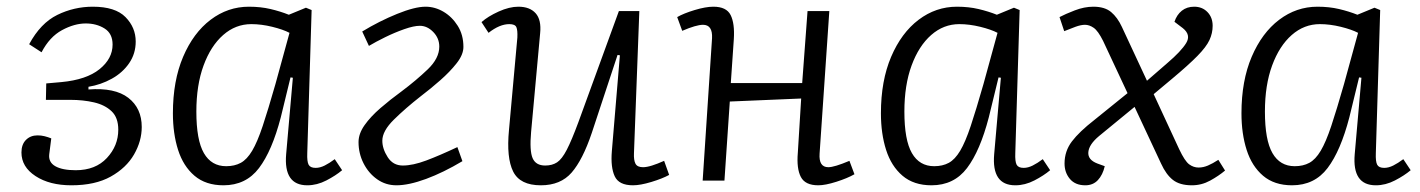

<svg xmlns="http://www.w3.org/2000/svg" viewBox="-20 -539 4237 573"><path d="M193 14Q128 14 86 -13.5Q44 -41 44 -84Q44 -108 57.5 -121.5Q71 -135 92 -135Q103 -135 113 -132.5Q123 -130 133 -126L127 -79Q124 -55 145 -43Q166 -31 206 -31Q265 -31 299 -67.5Q333 -104 333 -152Q333 -188 313 -207Q293 -226 260.5 -233.5Q228 -241 190 -241H117L118 -290L163 -294Q238 -301 277 -332.5Q316 -364 316 -406Q316 -439 292 -454Q268 -469 236 -469Q202 -469 165 -449Q128 -429 104 -383L67 -407Q101 -470 151 -494.5Q201 -519 257 -519Q324 -519 354.5 -488Q385 -457 385 -415Q385 -379 365.5 -350.5Q346 -322 313.5 -304Q281 -286 244 -280V-272Q323 -278 363 -247Q403 -216 403 -160Q403 -118 380 -78Q357 -38 310.5 -12Q264 14 193 14Z M897 -82Q896 -57 901 -47.5Q906 -38 922 -38Q935 -38 949 -45Q963 -52 979 -64L1001 -31Q982 -15 954 -0.5Q926 14 897 14Q826 14 834 -79L854 -307L847 -308L818 -189Q792 -89 753 -37.5Q714 14 647 14Q594 14 560.5 -14.5Q527 -43 511.5 -91.5Q496 -140 496 -201Q496 -298 526.5 -369.5Q557 -441 608.5 -480Q660 -519 723 -519Q758 -519 787.5 -512Q817 -505 842 -495L893 -516L910 -509ZM655 -43Q680 -43 698.5 -53Q717 -63 732.5 -89Q748 -115 764 -163Q780 -211 802 -288L844 -441Q825 -451 792.5 -459Q760 -467 730 -467Q683 -467 646 -434.5Q609 -402 587.5 -343.5Q566 -285 566 -206Q566 -121 588.5 -82Q611 -43 655 -43Z M1061 -445Q1112 -476 1165 -497.5Q1218 -519 1250 -519Q1278 -519 1303.5 -504Q1329 -489 1346 -462Q1363 -435 1363 -399Q1363 -376 1343 -350.5Q1323 -325 1294 -299.5Q1265 -274 1236 -252Q1190 -216 1155.5 -182Q1121 -148 1121 -119Q1121 -95 1137 -70Q1153 -45 1182 -45Q1212 -45 1252 -60Q1292 -75 1345 -100L1360 -58Q1303 -24 1251.5 -5Q1200 14 1163 14Q1131 14 1105.5 -4Q1080 -22 1065 -51.5Q1050 -81 1050 -115Q1050 -140 1068 -165.5Q1086 -191 1115.5 -216.5Q1145 -242 1178 -266Q1222 -299 1256.5 -332Q1291 -365 1291 -400Q1291 -425 1273 -443.5Q1255 -462 1233 -462Q1215 -462 1186.5 -452Q1158 -442 1129.5 -428Q1101 -414 1081 -402Z M1417 -473Q1436 -490 1468 -504.5Q1500 -519 1527 -519Q1561 -519 1578.5 -499.5Q1596 -480 1592 -440L1565 -145Q1560 -89 1569.5 -67Q1579 -45 1607 -45Q1628 -45 1642.5 -54.5Q1657 -64 1671.5 -92Q1686 -120 1706 -174L1827 -506H1888L1872 -82Q1871 -61 1876.5 -50.5Q1882 -40 1899 -40Q1910 -40 1926 -45Q1942 -50 1962 -59L1977 -17Q1957 -6 1924 4Q1891 14 1869 14Q1827 14 1814.5 -13Q1802 -40 1806 -88L1830 -374L1823 -375L1746 -142Q1719 -62 1686 -24Q1653 14 1594 14Q1532 14 1511.5 -27Q1491 -68 1499 -151L1524 -427Q1525 -449 1521 -458Q1517 -467 1500 -467Q1471 -467 1438 -441Z M2371 -245 2158 -236 2142 0H2077L2105 -425Q2107 -465 2078 -465Q2068 -465 2052.5 -460.5Q2037 -456 2016 -447L2001 -488Q2020 -499 2053 -509Q2086 -519 2109 -519Q2148 -519 2160.5 -494Q2173 -469 2170 -422Q2168 -389 2165.5 -356.5Q2163 -324 2161 -291H2374L2390 -506H2455L2426 -81Q2423 -40 2452 -40Q2470 -40 2515 -59L2530 -19Q2509 -7 2476 3.5Q2443 14 2422 14Q2383 14 2370 -11Q2357 -36 2361 -83Z M3010 -82Q3009 -57 3014 -47.5Q3019 -38 3035 -38Q3048 -38 3062 -45Q3076 -52 3092 -64L3114 -31Q3095 -15 3067 -0.5Q3039 14 3010 14Q2939 14 2947 -79L2967 -307L2960 -308L2931 -189Q2905 -89 2866 -37.5Q2827 14 2760 14Q2707 14 2673.5 -14.5Q2640 -43 2624.5 -91.5Q2609 -140 2609 -201Q2609 -298 2639.5 -369.5Q2670 -441 2721.5 -480Q2773 -519 2836 -519Q2871 -519 2900.5 -512Q2930 -505 2955 -495L3006 -516L3023 -509ZM2768 -43Q2793 -43 2811.5 -53Q2830 -63 2845.5 -89Q2861 -115 2877 -163Q2893 -211 2915 -288L2957 -441Q2938 -451 2905.5 -459Q2873 -467 2843 -467Q2796 -467 2759 -434.5Q2722 -402 2700.5 -343.5Q2679 -285 2679 -206Q2679 -121 2701.5 -82Q2724 -43 2768 -43Z M3403 -298 3464 -351Q3505 -386 3520 -410.5Q3535 -435 3510 -455L3485 -474Q3492 -495 3507 -507Q3522 -519 3544 -519Q3568 -519 3583.5 -503Q3599 -487 3599 -462Q3599 -440 3589.5 -419.5Q3580 -399 3553.5 -372Q3527 -345 3478 -304L3423 -258L3499 -94Q3516 -58 3529 -48.5Q3542 -39 3557 -39Q3571 -39 3585 -45Q3599 -51 3616 -62L3636 -30Q3617 -14 3591.5 0Q3566 14 3537 14Q3501 14 3480.5 -2Q3460 -18 3445 -51L3366 -220L3260 -133Q3230 -108 3228 -85Q3226 -62 3255 -51L3277 -43Q3271 -17 3256.5 -1.5Q3242 14 3219 14Q3189 14 3173 -5Q3157 -24 3157 -51Q3157 -88 3179 -117Q3201 -146 3246 -181L3345 -261L3272 -417Q3257 -447 3244 -456Q3231 -465 3218 -465Q3206 -465 3189.5 -459Q3173 -453 3156 -446L3142 -488Q3159 -497 3187.5 -508Q3216 -519 3243 -519Q3277 -519 3296 -503Q3315 -487 3328 -459Z M4086 -82Q4085 -57 4090 -47.5Q4095 -38 4111 -38Q4124 -38 4138 -45Q4152 -52 4168 -64L4190 -31Q4171 -15 4143 -0.5Q4115 14 4086 14Q4015 14 4023 -79L4043 -307L4036 -308L4007 -189Q3981 -89 3942 -37.5Q3903 14 3836 14Q3783 14 3749.5 -14.5Q3716 -43 3700.5 -91.5Q3685 -140 3685 -201Q3685 -298 3715.5 -369.5Q3746 -441 3797.5 -480Q3849 -519 3912 -519Q3947 -519 3976.5 -512Q4006 -505 4031 -495L4082 -516L4099 -509ZM3844 -43Q3869 -43 3887.5 -53Q3906 -63 3921.5 -89Q3937 -115 3953 -163Q3969 -211 3991 -288L4033 -441Q4014 -451 3981.5 -459Q3949 -467 3919 -467Q3872 -467 3835 -434.5Q3798 -402 3776.5 -343.5Q3755 -285 3755 -206Q3755 -121 3777.5 -82Q3800 -43 3844 -43Z"/></svg>

Font: Literata 12pt Light
Style: Italic
Weight: 300
Italic angle: -2°
Designer: Latin by Veronika Burian and Jose Scaglione. Greek by Irene Vlachou. Cyrillic by Vera Evstafieva
Foundry: TypeTogether
Version: Version 3.002